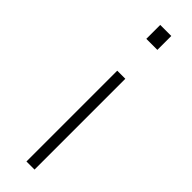

<svg xmlns="http://www.w3.org/2000/svg" viewBox="-248 -530 714 714"><g transform="rotate(45 109.5 -172.5)"><path d="M98.1 -294.9V182.6H140.6V-294.9ZM90.8 -528.3V-455.1H148.9V-528.3Z"/></g></svg>

Font: Roboto Slab ExtraLight
Style: Regular
Weight: 250
Designer: Google
Version: Version 2.000; ttfautohint (v1.8.1.43-b0c9)